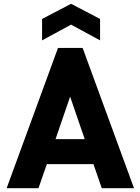

<svg xmlns="http://www.w3.org/2000/svg" viewBox="-20 -993 741 1013"><path d="M416 -740H286L15 0H183L227 -127H473L517 0H687ZM202 -780 355 -863 508 -780V-893L355 -973L202 -893ZM273 -259 350 -483 427 -259Z"/></svg>

Font: Malmofest
Style: Bold
Weight: 700
Designer: Jonny Pinhorn (Poppins), Kolossal
Version: Version 1.004;Glyphs 3.1.2 (3151)